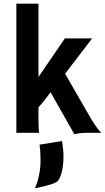

<svg xmlns="http://www.w3.org/2000/svg" viewBox="-20 -718 568 1038"><path d="M68.4 -698.2H188V-301.8L330.6 -510.3H478L332 -319.3L454.6 -106.4Q464.8 -88.4 473.9 -73.2Q482.9 -58.1 491.5 -45.4Q500 -32.7 508.8 -21.5Q517.6 -10.3 527.8 0H455.6Q425.3 0 408.7 2.4Q392.1 4.9 381.8 7.3L253.4 -219.2L225.1 -182.1Q214.8 -168.9 205.6 -158Q196.3 -147 188 -138.2V-64.5Q188 -39.6 189.2 -22.9Q190.4 -6.3 191.4 0H68.4ZM315.4 44.4Q317.4 58.1 318.8 69.3Q320.3 80.6 321.3 90.8Q322.3 101.1 322.8 110.8Q323.2 120.6 323.2 131.3Q323.2 155.3 320.3 177.5Q317.4 199.7 312.3 217.8Q307.1 235.8 300.5 248.3Q293.9 260.7 287.1 265.1Q281.7 268.6 272.7 272.5Q263.7 276.4 250.2 280.5Q236.8 284.7 217.5 289.3Q198.2 293.9 172.4 299.3L169.4 296.4Q173.8 288.6 179 273.9Q184.1 259.3 188.7 240Q193.4 220.7 196.3 197.8Q199.2 174.8 199.2 150.4Q199.2 131.3 198.2 110.1Q197.3 88.9 193.8 64Z"/></svg>

Font: Hammersmith One
Style: Regular
Weight: 400
Designer: Nicole Fally
Foundry: Nicole Fally
Version: Version 1.002